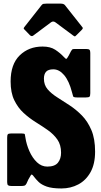

<svg xmlns="http://www.w3.org/2000/svg" viewBox="-20 -1020 554 1058"><path d="M376.5 -512.5Q360.5 -574 333.5 -606Q306.5 -638 274 -638Q246 -638 234 -624.8Q222 -611.5 222 -586.5Q222 -552 242.2 -528.2Q262.5 -504.5 294.8 -484Q327 -463.5 363 -440Q399 -416.5 431 -384Q463 -351.5 483.5 -303.5Q504 -255.5 504 -184.5Q504 -116.5 478.8 -71.2Q453.5 -26 411.5 -3.8Q369.5 18.5 318.5 18.5Q266.5 18.5 237.2 8Q208 -2.5 192.8 -17.5Q177.5 -32.5 167 -46.5Q155.5 -63 151 -56.2Q146.5 -49.5 136.5 -31.5L126 -8.5Q121.5 0.5 115 2.8Q108.5 5 94.5 5H44.5Q30.5 5 25 1.2Q19.5 -2.5 19.5 -16V-261Q19.5 -275.5 23.2 -280Q27 -284.5 41 -284.5H100Q115.5 -284.5 116.8 -280Q118 -275.5 120 -262Q125.5 -224.5 141.8 -187.5Q158 -150.5 183.2 -126.2Q208.5 -102 240.5 -102Q282 -102 299.2 -123.5Q316.5 -145 316.5 -178.5Q316.5 -221.5 296.5 -250.5Q276.5 -279.5 244.8 -302Q213 -324.5 177.5 -346.5Q142 -368.5 110.5 -397.2Q79 -426 58.8 -467.5Q38.5 -509 38.5 -571Q38.5 -666 88.5 -714.8Q138.5 -763.5 214.5 -763.5Q257.5 -763.5 284.2 -746Q311 -728.5 331.5 -706.5Q342.5 -694.5 345.8 -695.5Q349 -696.5 358.5 -713.5L371.5 -738.5Q375.5 -745 378 -747.5Q380.5 -750 391.5 -750H456Q468.5 -750 473 -745.8Q477.5 -741.5 477.5 -728.5V-506.5Q477.5 -491 473 -487Q468.5 -483 452 -483H406.5Q384.5 -483 383 -489.2Q381.5 -495.5 376.5 -512.5ZM144.5 -826.5 116.5 -855.5Q110.5 -861 110.5 -863.5Q110.5 -866 115 -872L209 -991.5Q213.5 -997.5 219.2 -998.8Q225 -1000 235.5 -1000H315Q331 -1000 338 -991.5L434 -870Q439.5 -864.5 431 -856L399.5 -824.5Q394 -819 392 -819.2Q390 -819.5 383.5 -824L286 -896.5Q273 -906 261 -897L162.5 -823.5Q154 -817.5 144.5 -826.5Z"/></svg>

Font: Besley* Condensed Heavy
Style: Regular
Weight: 800
Width: 3
Designer: Owen Earl
Foundry: indestructible type*
Version: Version 3.000; ttfautohint (v1.8.3)